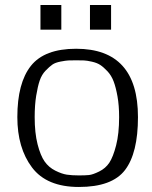

<svg xmlns="http://www.w3.org/2000/svg" viewBox="-20 -727 603 764"><path d="M118 -261Q118 -198 129.5 -153Q141 -108 157.5 -84.5Q174 -61 200 -48Q226 -35 246 -32Q266 -29 294 -29Q319 -29 334 -30.5Q349 -32 374.5 -44.5Q400 -57 415 -79.5Q430 -102 442 -148.5Q454 -195 454 -261Q454 -307 447.5 -343.5Q441 -380 432 -403.5Q423 -427 407.5 -443.5Q392 -460 379 -468.5Q366 -477 346 -481.5Q326 -486 314.5 -486.5Q303 -487 283 -487Q262 -487 252 -486.5Q242 -486 221 -482Q200 -478 188.5 -470Q177 -462 161.5 -446Q146 -430 138 -406.5Q130 -383 124 -346Q118 -309 118 -261ZM283 -533Q529 -533 529 -261Q529 -118 477.5 -50.5Q426 17 294 17Q166 17 107.5 -60.5Q49 -138 49 -261Q49 -397 103 -465Q157 -533 283 -533ZM338 -707H422V-609H338ZM141 -707H224V-609H141ZM338 -707H422V-609H338ZM141 -707H224V-609H141Z"/></svg>

Font: Afta sans
Style: Regular
Weight: 400
Designer: par.qink
Foundry: Oriol Esparraguera Font
Version: Version 1.000